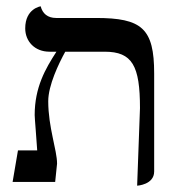

<svg xmlns="http://www.w3.org/2000/svg" viewBox="-20 -577 555 609"><path d="M415 12C415 12 469 9 469 -33V-344C469 -487 430 -520 284 -520H158C131 -520 115 -534 109 -557C109 -557 60 -550 60 -487C60 -446 90 -413 137 -413H159C124 -359 90 -300 90 -212C90 -202 96 -135 98 -100H37L20 0H155L161 -58C161 -101 133 -173 133 -256C133 -306 166 -375 187 -413H312C400 -413 424 -368 424 -234Z"/></svg>

Font: Libertinus Serif Display
Style: Regular
Weight: 400
Designer: Philipp H. Poll, Khaled Hosny
Foundry: Caleb Maclennan
Version: Version 7.050;RELEASE